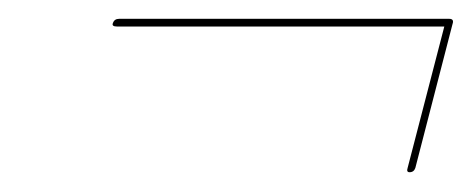

<svg xmlns="http://www.w3.org/2000/svg" viewBox="-20 -442 490 199"><path d="M97 -418Q98.5 -422.5 103.5 -422.5H445.5Q451 -422.5 449 -417L410.5 -268Q409 -263.5 404.5 -263.5Q401 -263.5 402.5 -268L440.5 -414.5H101.5Q95.5 -414.5 97 -418Z"/></svg>

Font: Fraunces 144pt S000
Style: Bold Italic
Weight: 700
Italic angle: -16°
Version: Version 1.000; ttfautohint (v1.8.3)